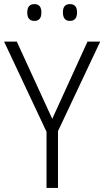

<svg xmlns="http://www.w3.org/2000/svg" viewBox="-20 -917 509 937"><path d="M235 -337 407 -714H469L263 -277V0H207V-274L0 -714H62ZM113 -856Q113 -897 148 -897Q182 -897 182 -856Q182 -815 148 -815Q113 -815 113 -856ZM287 -857Q287 -897 321 -897Q356 -897 356 -857Q356 -815 321 -815Q287 -815 287 -857Z"/></svg>

Font: Noto Sans Thai Looped SemiCondensed Light
Style: Regular
Weight: 300
Width: 4
Designer: Sasikarn Vongin, Ben Mitchell
Foundry: The Fontpad Ltd
Version: Version 1.001; ttfautohint (v1.8.4.7-5d5b)